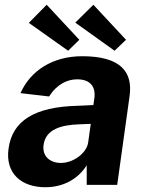

<svg xmlns="http://www.w3.org/2000/svg" viewBox="-20 -776 600 806"><path d="M170 10C242 10 305 -21 344 -82V0H472L524 -373C538 -473 488 -540 325 -540C202 -540 108 -480 66 -385L186 -371C220 -424 264 -443 304 -443C358 -443 383 -413 376 -363L372 -335L309 -332C123 -328 32 -268 16 -153C1 -48 70 10 170 10ZM101 -680 266 -563 313 -609 176 -756ZM296 -681 461 -563 509 -609 372 -756ZM236 -92C190 -92 156 -120 163 -168C172 -235 240 -251 309 -254L361 -256L350 -177C343 -133 288 -92 236 -92Z"/></svg>

Font: Cheyenne Sans
Style: Bold Italic
Weight: 700
Italic angle: -8.13011°
Designer: The Public Sans project authors (U.S. Web Design System), Libre Franklin designed by Pablo Impallari and Rodrigo Fuenzal
Foundry: The Cheyenne Sans Project Authors
Version: Version 2.007